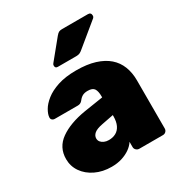

<svg xmlns="http://www.w3.org/2000/svg" viewBox="-179 -885 963 1023"><g transform="rotate(-30 303.0 -374.0)"><path d="M213 10Q158 10 114.5 -11Q71 -32 46.5 -67.5Q22 -103 22 -147Q22 -219 80.5 -260.5Q139 -302 237 -318L353 -336V-343Q353 -374 343 -389.5Q333 -405 303 -405Q282 -405 269 -397Q256 -389 245 -374Q235 -363 219 -363H78Q68 -363 61.5 -369Q55 -375 56 -385Q57 -403 71 -427.5Q85 -452 114.5 -475.5Q144 -499 191 -514.5Q238 -530 304 -530Q371 -530 419 -515Q467 -500 498 -473Q529 -446 544 -407.5Q559 -369 559 -322V-26Q559 -15 551.5 -7.5Q544 0 533 0H388Q377 0 369 -7.5Q361 -15 361 -26V-58Q348 -38 326.5 -23Q305 -8 276.5 1Q248 10 213 10ZM271 -121Q296 -121 315 -131.5Q334 -142 344.5 -164Q355 -186 355 -219V-226L283 -212Q246 -205 231 -192Q216 -179 216 -162Q216 -150 223 -141Q230 -132 242.5 -126.5Q255 -121 271 -121ZM230 -595Q214 -595 214 -611Q214 -619 219 -624L313 -739Q323 -751 330.5 -754.5Q338 -758 350 -758H509Q528 -758 528 -738Q528 -731 523 -726L383 -611Q375 -604 366.5 -599.5Q358 -595 343 -595Z"/></g></svg>

Font: Rubik Light ExtraBold
Style: Regular
Weight: 800
Version: Version 2.104